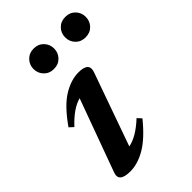

<svg xmlns="http://www.w3.org/2000/svg" viewBox="-201 -727 817 817"><g transform="rotate(-45 207.5 -318.5)"><path d="M32 -34 151.5 -361Q102.5 -348 49 -290L30.5 -307Q84 -383.5 132.2 -413Q180.5 -442.5 226 -442.5Q289.5 -442.5 273 -396L156 -66.5Q205.5 -76 263 -130L280 -111.5Q225 -44 177 -16Q129 12 84.5 12Q15 12 32 -34ZM162.5 -526Q135.5 -526 118 -544Q100.5 -562 100.5 -587.5Q100.5 -613 118 -631Q135.5 -649 162.5 -649Q190 -649 207.2 -631Q224.5 -613 224.5 -587.5Q224.5 -562 207.2 -544Q190 -526 162.5 -526ZM353 -526Q325.5 -526 308.2 -544Q291 -562 291 -587.5Q291 -613 308.2 -631Q325.5 -649 353 -649Q380.5 -649 397.8 -631Q415 -613 415 -587.5Q415 -562 397.8 -544Q380.5 -526 353 -526Z"/></g></svg>

Font: Newsreader Text SemiBold
Style: Italic
Weight: 600
Italic angle: -17°
Designer: Hugues Gentile
Foundry: Production Type
Version: Version 1.001